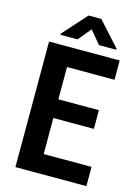

<svg xmlns="http://www.w3.org/2000/svg" viewBox="-133 -977 759 1050"><g transform="rotate(15 246.5 -452.0)"><path d="M463.9 -108.9V0H155.3V-108.9ZM192.9 -710.9V0H62V-710.9ZM422.4 -418.9V-313H155.3V-418.9ZM461.9 -710.9V-601.6H155.3V-710.9ZM306.2 -904.3 428.7 -768.6V-762.7H330.6L270 -835.9L209.5 -762.7H112.8V-769.5L233.9 -904.3Z"/></g></svg>

Font: Roboto Condensed SemiBold
Style: Regular
Weight: 600
Designer: Christian Robertson
Foundry: Google
Version: Version 3.008; 2023